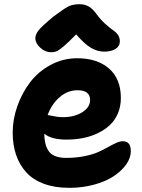

<svg xmlns="http://www.w3.org/2000/svg" viewBox="-20 -800 681 923"><path d="M226.1 -548.8Q197.3 -548.8 173.6 -570.6Q149.9 -592.3 149.9 -616.2Q149.9 -633.8 165 -653.6Q180.2 -673.3 236.8 -720.2Q286.1 -757.3 307.9 -768.6Q329.6 -779.8 362.8 -779.8Q388.2 -779.8 407.7 -768.1Q427.2 -756.3 445.8 -730Q464.8 -704.1 487.3 -684.1Q509.8 -664.1 523.4 -655Q537.1 -646 546.6 -632.8Q556.2 -619.6 556.2 -601.1Q556.2 -578.6 535.9 -565.2Q515.6 -551.8 481 -551.8Q448.7 -551.8 417.7 -569.8Q386.7 -587.9 346.2 -634.8Q307.1 -594.7 284.4 -575.9Q261.7 -557.1 251.2 -553Q240.7 -548.8 226.1 -548.8ZM313 103Q243.7 103 190.9 83.5Q138.2 64 105.7 27.8Q73.2 -8.3 57.1 -56.2Q41 -104 41 -163.1Q41 -226.1 63.2 -289.3Q85.4 -352.5 124.5 -404.1Q163.6 -455.6 223.1 -487.8Q282.7 -520 351.1 -520Q447.3 -520 504.2 -470.5Q561 -420.9 561 -329.1Q561 -288.6 546.9 -255.1Q532.7 -221.7 508.1 -198.7Q483.4 -175.8 450 -159.7Q416.5 -143.6 378.4 -136.2Q340.3 -128.9 298.8 -128.9Q227.5 -128.9 192.9 -157.2Q193.8 -97.7 217.5 -69.3Q241.2 -41 297.9 -41Q345.7 -41 386.2 -49.3Q426.8 -57.6 452.6 -69.3Q478.5 -81.1 499.3 -92.8Q520 -104.5 538.1 -112.8Q556.2 -121.1 570.8 -121.1Q608.9 -121.1 608.9 -73.2Q608.9 -41.5 587.2 -10.3Q565.4 21 527.6 46.4Q489.7 71.8 433.3 87.4Q377 103 313 103ZM353 -366.2Q305.2 -366.2 266.8 -333Q228.5 -299.8 209 -247.1Q214.4 -246.6 226.8 -243.7Q239.3 -240.7 253.4 -238.8Q267.6 -236.8 283.2 -236.8Q337.9 -236.8 375.5 -260.5Q413.1 -284.2 413.1 -318.8Q413.1 -366.2 353 -366.2Z"/></svg>

Font: Shantell Sans Irregular Bouncy
Style: Bold
Weight: 700
Designer: Stephen Nixon, Anya Danilova, Shantell Martin
Foundry: Arrow Type
Version: Version 1.006;[9816181b4]